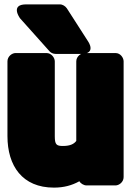

<svg xmlns="http://www.w3.org/2000/svg" viewBox="-20 -808 599 876"><path d="M267 -142C238 -142 230 -148 230 -186V-528C230 -544 215 -566 192 -566H51C35 -566 14 -551 14 -528V-187C14 -51 82 48 226 48C271 48 308 38 342 19C347 28 361 38 375 38H507C523 38 544 23 544 0V-528C544 -544 530 -566 507 -566H366C350 -566 328 -551 328 -528V-165C318 -152 302 -142 267 -142ZM350 -562C422 -562 382 -619 382 -619L285 -770C278 -780 266 -788 253 -788H99C25 -788 71 -725 71 -725L206 -574C212 -567 223 -562 234 -562Z"/></svg>

Font: Asimov Print
Style: E
Weight: 500
Designer: Google
Version: Version 2.000980; 2014